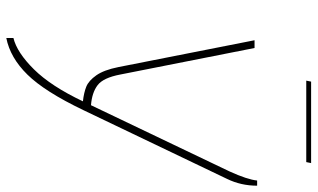

<svg xmlns="http://www.w3.org/2000/svg" viewBox="-214 -532 983 594"><g transform="rotate(90 277.0 -234.5)"><path d="M97 215Q142 204 194 151.5Q246 99 293 0Q266 -3 247.5 -10.5Q229 -18 212.5 -41.5Q196 -65 187 -110L104 -531H128L210 -116Q220 -63 243 -45.5Q266 -28 305 -25L510 -454Q535 -509 538 -539H554Q554 -489 533 -446L320 -1Q263 118 210.5 171.5Q158 225 97 237ZM232 -706H484L481 -691H229Z"/></g></svg>

Font: Exo Thin
Style: Italic
Weight: 250
Italic angle: -9°
Designer: Natanael Gama
Foundry: Natanael Gama
Version: Version 1.500; ttfautohint (v1.6)